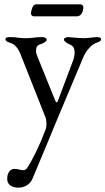

<svg xmlns="http://www.w3.org/2000/svg" viewBox="-20 -575 483 880"><path d="M5 0ZM13 244Q13 225 22 212Q31 199 46 199Q54 199 67.5 202Q81 205 86 205Q98 205 105 194Q124 165 147 117.5Q170 70 190 16Q193 7 193 -7Q193 -25 189 -36L73 -329Q56 -370 28 -378Q16 -382 10.5 -385.5Q5 -389 5 -396Q5 -405 25 -405Q51 -405 64 -402Q82 -400 98 -400Q115 -400 133 -402Q148 -405 174 -405Q181 -405 187.5 -402Q194 -399 194 -394Q194 -387 184.5 -381Q175 -375 165 -372Q154 -369 149.5 -361.5Q145 -354 145 -340Q145 -331 153 -312L234 -112Q236 -106 240 -106Q243 -106 245 -112L314 -295Q317 -302 319.5 -313.5Q322 -325 322 -332Q322 -349 317 -357.5Q312 -366 302 -370Q273 -383 273 -394Q273 -399 279.5 -402Q286 -405 293 -405Q298 -405 316 -403Q352 -400 364 -400Q378 -400 402 -403Q414 -405 423 -405Q443 -405 443 -396Q443 -389 437.5 -385.5Q432 -382 420 -378Q405 -373 388 -354Q371 -335 361 -311L225 13L210 50Q148 200 129 244Q120 264 103 274.5Q86 285 64 285Q42 285 27.5 275Q13 265 13 244ZM122 -512Q122 -524 128 -539.5Q134 -555 146 -555H349Q354 -555 358 -551Q362 -547 362 -543Q362 -525 354 -512.5Q346 -500 331 -500H136Q131 -500 126.5 -503.5Q122 -507 122 -512Z"/></svg>

Font: EB Garamond
Style: Regular
Weight: 400
Designer: Georg Duffner and Octavio Pardo
Foundry: Georg Duffner
Version: Version 1.000; ttfautohint (v1.6)